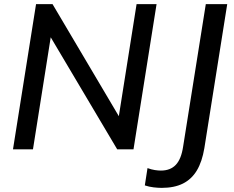

<svg xmlns="http://www.w3.org/2000/svg" viewBox="-20 -725 1134 932"><path d="M43 0 155 -705H235L574 -132L553 -137L643 -705H740L628 0H549L209 -573L230 -568L140 0ZM765 187Q748 187 726 184.5Q704 182 683 175L696 91Q715 98 731.5 100.5Q748 103 761 103Q807 103 833.5 75Q860 47 869 -14L979 -705H1083L972 -6Q961 60 935.5 102.5Q910 145 868 166Q826 187 765 187Z"/></svg>

Font: Mulish ExtraLight SemiBold
Style: Italic
Weight: 600
Italic angle: -9°
Version: Version 3.603